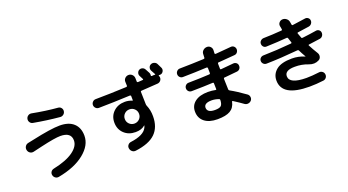

<svg xmlns="http://www.w3.org/2000/svg" viewBox="-60 -1519 4120 2270"><g transform="rotate(-20 2000.0 -384.5)"><path d="M211.9 -333Q186.5 -328.1 166.5 -341.8Q146.5 -355.5 141.1 -380.4Q135.7 -405.3 149.4 -426.8Q163.1 -448.2 188.5 -453.1L254.9 -466.8Q496.1 -519.5 606.4 -519.5Q719.7 -519.5 780.8 -463.4Q841.8 -407.2 841.8 -306.6Q841.8 -186.5 721.2 -88.9Q600.6 8.8 390.6 47.9Q367.2 51.8 348.1 38.6Q329.1 25.4 324.2 2Q319.3 -20.5 331.1 -39.1Q342.8 -57.6 366.2 -63.5Q533.2 -98.6 619.6 -160.6Q706.1 -222.7 706.1 -296.9Q706.1 -399.4 572.3 -400.4Q502.9 -400.4 325.2 -359.4Q266.6 -344.7 211.9 -333ZM342.8 -768.6Q510.7 -736.3 663.1 -723.6Q686.5 -721.7 700.7 -703.6Q714.8 -685.5 711.9 -663.1Q709 -638.7 690.4 -624Q671.9 -609.4 648.4 -611.3Q487.3 -626 321.3 -656.2Q297.9 -660.2 284.7 -680.2Q271.5 -700.2 276.4 -723.1Q281.2 -746.1 300.3 -759.3Q319.3 -772.5 342.8 -768.6Z M1537.1 -328.1Q1537.1 -365.2 1511.2 -391.1Q1485.4 -417 1447.3 -417Q1409.2 -417 1383.3 -391.1Q1357.4 -365.2 1357.4 -328.1Q1357.4 -290 1383.8 -264.2Q1410.2 -238.3 1447.3 -238.3Q1484.4 -238.3 1510.7 -264.2Q1537.1 -290 1537.1 -328.1ZM1943.4 -807.6Q1948.2 -797.9 1957.5 -778.8Q1966.8 -759.8 1970.7 -752Q1980.5 -732.4 1973.6 -712.4Q1966.8 -692.4 1947.3 -681.6Q1931.6 -674.8 1914.1 -677.7Q1912.1 -678.7 1910.6 -676.3Q1909.2 -673.8 1910.2 -671.9Q1915 -663.1 1917 -648.4Q1918 -625 1902.8 -607.9Q1887.7 -590.8 1865.2 -588.9Q1752.9 -580.1 1657.2 -575.2Q1646.5 -575.2 1646.5 -564.5Q1650.4 -460.9 1650.4 -410.2Q1650.4 -398.4 1654.3 -388.7Q1683.6 -321.3 1682.6 -245.1Q1682.6 -108.4 1603.5 -30.8Q1524.4 46.9 1351.6 68.4Q1326.2 71.3 1307.1 55.7Q1288.1 40 1284.2 14.6Q1280.3 -8.8 1294.9 -27.3Q1309.6 -45.9 1333 -48.8Q1498 -70.3 1538.1 -149.4Q1543 -157.2 1548.8 -177.7L1547.9 -178.7H1546.9Q1502.9 -138.7 1426.8 -138.7Q1338.9 -138.7 1282.7 -192.4Q1226.6 -246.1 1226.6 -331.1Q1226.6 -413.1 1283.2 -466.3Q1339.8 -519.5 1426.8 -519.5Q1471.7 -519.5 1518.6 -501H1521.5Q1522.5 -501 1522.5 -502Q1522.5 -540 1521.5 -556.6Q1521.5 -567.4 1508.8 -568.4Q1290 -558.6 1115.2 -556.6Q1091.8 -556.6 1075.7 -573.2Q1059.6 -589.8 1059.6 -611.8Q1059.6 -633.8 1075.7 -650.4Q1091.8 -667 1115.2 -667Q1287.1 -668 1503.9 -677.7Q1507.8 -677.7 1511.7 -681.6Q1515.6 -685.5 1515.6 -690.4Q1513.7 -722.7 1513.7 -739.3Q1512.7 -765.6 1531.7 -784.2Q1550.8 -802.7 1576.7 -802.7Q1602.5 -802.7 1621.1 -784.2Q1639.6 -765.6 1640.6 -740.2Q1640.6 -732.4 1641.1 -717.3Q1641.6 -702.1 1641.6 -695.3Q1641.6 -686.5 1654.3 -685.5Q1696.3 -687.5 1715.8 -689.5Q1724.6 -689.5 1719.7 -701.2Q1715.8 -708 1708 -724.1Q1700.2 -740.2 1696.3 -747.1Q1686.5 -765.6 1692.9 -786.1Q1699.2 -806.6 1717.8 -817.4Q1737.3 -827.1 1758.3 -820.3Q1779.3 -813.5 1790 -793Q1793.9 -784.2 1804.2 -766.6Q1814.5 -749 1818.4 -740.2Q1825.2 -724.6 1822.3 -707Q1820.3 -697.3 1830.1 -697.3Q1835 -697.3 1843.8 -697.8Q1852.5 -698.2 1858.4 -699.2Q1866.2 -699.2 1870.1 -698.2Q1873 -697.3 1875.5 -699.7Q1877.9 -702.1 1876 -704.1L1875 -706.1Q1866.2 -723.6 1845.7 -759.8Q1835.9 -779.3 1842.3 -800.3Q1848.6 -821.3 1868.7 -831.1Q1888.7 -840.8 1911.1 -833.5Q1933.6 -826.2 1943.4 -807.6Z M2397.5 -63.5Q2452.1 -63.5 2473.1 -81.5Q2494.1 -99.6 2496.1 -153.3Q2496.1 -165 2486.3 -168Q2438.5 -184.6 2397.5 -184.6Q2300.8 -184.6 2299.8 -127Q2300.8 -63.5 2397.5 -63.5ZM2172.9 -559.6Q2150.4 -559.6 2135.3 -575.2Q2120.1 -590.8 2120.1 -612.8Q2120.1 -634.8 2135.7 -650.9Q2151.4 -667 2172.9 -667Q2323.2 -668.9 2476.6 -675.8Q2488.3 -675.8 2489.3 -686.5Q2490.2 -693.4 2490.2 -709.5Q2490.2 -725.6 2491.2 -733.4Q2492.2 -760.7 2513.2 -778.8Q2534.2 -796.9 2561.5 -796.9Q2587.9 -796.9 2605.5 -777.3Q2623 -757.8 2621.1 -731.4Q2620.1 -725.6 2620.1 -713.9Q2620.1 -702.1 2619.1 -696.3Q2619.1 -685.5 2630.9 -684.6Q2759.8 -694.3 2827.1 -701.2Q2849.6 -703.1 2865.2 -689Q2880.9 -674.8 2882.8 -653.3Q2883.8 -630.9 2870.6 -613.8Q2857.4 -596.7 2835 -594.7Q2711.9 -584 2627 -578.1Q2617.2 -578.1 2617.2 -565.4Q2617.2 -554.7 2617.7 -533.2Q2618.2 -511.7 2618.2 -502Q2618.2 -492.2 2627.9 -492.2Q2708 -498 2786.1 -506.8Q2808.6 -508.8 2825.2 -495.6Q2841.8 -482.4 2842.8 -460Q2844.7 -436.5 2830.6 -419.9Q2816.4 -403.3 2793.9 -401.4Q2711.9 -392.6 2631.8 -385.7Q2622.1 -385.7 2622.1 -374V-367.2Q2624 -325.2 2626 -239.3Q2626 -228.5 2636.7 -222.7Q2713.9 -180.7 2821.3 -103.5Q2839.8 -89.8 2843.3 -65.9Q2846.7 -42 2832 -23.4Q2816.4 -4.9 2791.5 -1.5Q2766.6 2 2747.1 -12.7Q2706.1 -43 2629.9 -91.8Q2621.1 -96.7 2619.1 -85.9Q2603.5 -13.7 2548.8 18.1Q2494.1 49.8 2389.6 49.8Q2284.2 49.8 2225.6 2.4Q2167 -44.9 2167 -127Q2167 -203.1 2226.1 -248Q2285.2 -293 2389.6 -293Q2438.5 -293 2485.4 -283.2Q2494.1 -281.2 2494.1 -291Q2494.1 -302.7 2493.2 -327.6Q2492.2 -352.5 2492.2 -365.2Q2492.2 -375 2481.4 -375Q2371.1 -369.1 2213.9 -367.2Q2190.4 -367.2 2175.3 -382.8Q2160.2 -398.4 2160.2 -420.4Q2160.2 -442.4 2175.8 -458Q2191.4 -473.6 2212.9 -473.6Q2369.1 -475.6 2477.5 -482.4Q2487.3 -482.4 2488.3 -494.1Q2488.3 -503.9 2487.8 -525.9Q2487.3 -547.9 2487.3 -558.6Q2487.3 -568.4 2475.6 -569.3Q2322.3 -561.5 2172.9 -559.6Z M3156.2 -370.1Q3133.8 -370.1 3118.2 -385.7Q3102.5 -401.4 3102.5 -423.3Q3102.5 -445.3 3118.2 -460Q3133.8 -474.6 3156.2 -474.6Q3322.3 -477.5 3509.8 -495.1Q3520.5 -497.1 3517.6 -506.8Q3505.9 -541 3498 -566.4Q3494.1 -577.1 3484.4 -575.2Q3368.2 -565.4 3224.6 -560.5Q3202.1 -559.6 3187.5 -575.2Q3172.9 -590.8 3172.9 -613.3Q3172.9 -634.8 3189 -649.9Q3205.1 -665 3226.6 -666Q3337.9 -668 3456.1 -677.7Q3466.8 -679.7 3464.8 -691.4Q3459 -719.7 3457 -733.4Q3453.1 -758.8 3469.7 -777.8Q3486.3 -796.9 3511.7 -797.9Q3539.1 -798.8 3560.5 -781.2Q3582 -763.7 3585.9 -737.3Q3586.9 -732.4 3588.9 -720.2Q3590.8 -708 3591.8 -703.1Q3593.8 -691.4 3605.5 -693.4Q3671.9 -701.2 3763.7 -715.8Q3785.2 -719.7 3802.7 -707Q3820.3 -694.3 3822.3 -672.9Q3824.2 -650.4 3810.5 -632.8Q3796.9 -615.2 3775.4 -611.3Q3696.3 -599.6 3632.8 -590.8Q3621.1 -588.9 3625 -578.1Q3627 -573.2 3646.5 -519.5Q3649.4 -509.8 3662.1 -511.7Q3754.9 -522.5 3837.9 -536.1Q3859.4 -540 3876 -526.9Q3892.6 -513.7 3894.5 -493.2Q3896.5 -470.7 3883.8 -452.6Q3871.1 -434.6 3848.6 -430.7Q3764.6 -418 3706.1 -411.1Q3694.3 -409.2 3700.2 -399.4Q3727.5 -345.7 3767.6 -281.2Q3781.2 -258.8 3775.4 -232.9Q3769.5 -207 3746.1 -195.3Q3689.5 -166 3623 -191.4Q3543 -222.7 3457 -221.7Q3330.1 -221.7 3330.1 -147.5Q3330.1 -50.8 3543 -49.8Q3612.3 -49.8 3704.1 -61.5Q3727.5 -64.5 3745.6 -50.8Q3763.7 -37.1 3766.6 -14.6Q3769.5 8.8 3755.9 26.9Q3742.2 44.9 3719.7 47.9Q3627.9 59.6 3543 59.6Q3197.3 59.6 3197.3 -142.6Q3197.3 -222.7 3260.3 -273.9Q3323.2 -325.2 3457 -325.2Q3540 -325.2 3616.2 -292H3618.2V-293.9Q3584 -353.5 3569.3 -384.8Q3564.5 -395.5 3552.7 -393.6Q3330.1 -373 3156.2 -370.1Z"/></g></svg>

Font: Rounded-X Mgen+ 2m bold
Style: Bold
Weight: 700
Designer: [Source Han Sans]
Ryoko NISHIZUKA  (kana & ideographs); Paul D. Hunt (Latin, Greek & Cyrillic); Wenlong ZHANG  (bopomofo
Version: Version 1.059.20150602